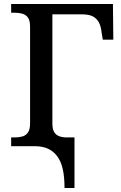

<svg xmlns="http://www.w3.org/2000/svg" viewBox="-20 -734 607 964"><path d="M304 210Q304 154 295 114.5Q286 75 266.5 49.5Q247 24 219.5 12Q192 0 155 0H36V-44H55Q76 -44 93 -49Q110 -54 120.5 -69Q131 -84 131 -115V-599Q131 -631 120.5 -645.5Q110 -660 93 -665Q76 -670 55 -670H36V-714H547L549 -535H496L490 -572Q487 -601 477 -620.5Q467 -640 447.5 -651Q428 -662 391 -662H243V-114Q243 -86 252 -71Q261 -56 277.5 -50Q294 -44 315 -44H354V210Z"/></svg>

Font: ET Text
Style: Regular
Weight: 470
Designer: Monotype Design Team
Foundry: Monotype Imaging Inc.
Version: Version 2.009